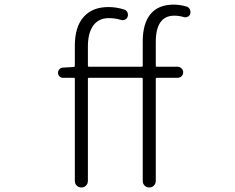

<svg xmlns="http://www.w3.org/2000/svg" viewBox="-20 -828 1040 848"><path d="M804.7 -798.8Q814.5 -795.9 818.4 -786.1Q821.3 -780.3 821.3 -775.4Q821.3 -771.5 820.3 -766.6Q817.4 -757.8 808.6 -753.9Q799.8 -750 791 -752.9Q769.5 -758.8 750 -758.8Q668 -758.8 668 -641.6V-537.1Q668 -533.2 672.9 -533.2H764.6Q774.4 -533.2 781.7 -525.9Q789.1 -518.6 789.1 -508.3Q789.1 -498 781.7 -491.2Q774.4 -484.4 764.6 -484.4H672.9Q668 -484.4 668 -479.5V-29.3Q668 -16.6 659.7 -8.3Q651.4 0 639.2 0Q627 0 618.7 -8.3Q610.4 -16.6 610.4 -29.3V-479.5Q610.4 -484.4 605.5 -484.4H373Q368.2 -484.4 368.2 -479.5V-29.3Q368.2 -16.6 359.9 -8.3Q351.6 0 339.4 0Q327.1 0 318.8 -8.3Q310.5 -16.6 310.5 -29.3V-479.5Q310.5 -484.4 305.7 -484.4H257.8Q249 -484.4 242.7 -490.7Q236.3 -497.1 236.3 -506.3Q236.3 -515.6 242.7 -522.5Q249 -529.3 257.8 -529.3L305.7 -532.2Q310.5 -533.2 310.5 -537.1V-626Q310.5 -709 349.1 -752.9Q387.7 -796.9 459 -796.9Q493.2 -796.9 528.3 -786.1Q538.1 -783.2 542.5 -773.9Q546.9 -764.6 543.9 -754.9Q541 -745.1 531.7 -741.2Q522.5 -737.3 513.7 -740.2Q488.3 -748 460.9 -748Q416 -748 392.1 -715.3Q368.2 -682.6 368.2 -622.1V-537.1Q368.2 -533.2 373 -533.2H605.5Q610.4 -533.2 610.4 -537.1V-644.5Q610.4 -724.6 645 -766.1Q679.7 -807.6 747.1 -807.6Q775.4 -807.6 804.7 -798.8Z"/></svg>

Font: Gen Jyuu Gothic L Monospace Light
Style: Regular
Weight: 300
Designer: [Source Han Sans]
Ryoko NISHIZUKA  (kana & ideographs); Paul D. Hunt (Latin, Greek & Cyrillic); Wenlong ZHANG  (bopomofo
Version: Version 1.002.20150607